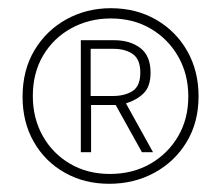

<svg xmlns="http://www.w3.org/2000/svg" viewBox="-20 -595 540 468"><path d="M246 -147Q186 -147 138 -174Q90 -201 62.5 -249Q35 -297 35 -359Q35 -424 64 -472.5Q93 -521 142 -548Q191 -575 250 -575Q312 -575 360.5 -547Q409 -519 436.5 -470.5Q464 -422 464 -360Q464 -297 435 -249Q406 -201 356.5 -174Q307 -147 246 -147ZM248 -171Q303 -171 346 -195.5Q389 -220 414 -262.5Q439 -305 439 -360Q439 -414 414.5 -457Q390 -500 347.5 -525Q305 -550 250 -550Q197 -550 153.5 -526Q110 -502 85 -459.5Q60 -417 60 -361Q60 -307 84 -264Q108 -221 150.5 -196Q193 -171 248 -171ZM177 -224V-497H258Q297 -497 322 -478Q347 -459 347 -418Q347 -384 330 -367.5Q313 -351 287 -343L353 -224H326L262 -339H202V-224ZM255 -361Q284 -361 303 -373Q322 -385 322 -418Q322 -450 304 -463Q286 -476 256 -476H201V-361Z"/></svg>

Font: Noto Sans Mono ExtraCondensed Thin
Style: Regular
Weight: 100
Width: 2
Designer: Monotype Design Team
Foundry: Monotype Imaging Inc.
Version: Version 2.014; ttfautohint (v1.8.4.7-5d5b)